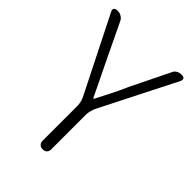

<svg xmlns="http://www.w3.org/2000/svg" viewBox="-213 -828 927 927"><g transform="rotate(45 251.0 -364.5)"><path d="M248 0Q237 0 229 -8Q221 -16 221 -28V-268Q221 -278 218 -291.5Q215 -305 210 -315L15 -703Q9 -714 13.5 -721.5Q18 -729 31 -729H37Q49 -729 61 -721.5Q73 -714 78 -702L172 -506Q192 -466 210.5 -427Q229 -388 249 -347H253Q274 -388 294 -427Q314 -466 331 -506L428 -704Q432 -715 443 -722Q454 -729 467 -729H472Q498 -729 488 -704L291 -315Q287 -305 283.5 -291.5Q280 -278 280 -268V-28Q280 -16 272.5 -8Q265 0 252 0Z"/></g></svg>

Font: Chiron GoRound TC L
Style: Regular
Weight: 300
Designer: Ryoko NISHIZUKA 西塚涼子 (kana, bopomofo & ideographs); Paul D. Hunt (Latin, Greek & Cyrillic); Sandoll Communications 산돌커뮤니
Foundry: Adobe
Version: Version 1.000;hotconv 1.1.1;makeotfexe 2.6.0